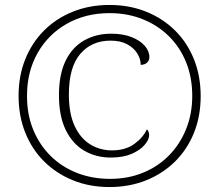

<svg xmlns="http://www.w3.org/2000/svg" viewBox="-20 -745 885 775"><path d="M422 10Q342 10 275 -17Q208 -44 158.5 -93Q109 -142 82 -209.5Q55 -277 55 -358Q55 -439 82 -506Q109 -573 158 -622Q207 -671 274.5 -698Q342 -725 422 -725Q502 -725 569.5 -698Q637 -671 686.5 -622Q736 -573 763 -505.5Q790 -438 790 -357Q790 -276 763 -209Q736 -142 686.5 -93Q637 -44 569.5 -17Q502 10 422 10ZM427 -109Q368 -109 320.5 -136.5Q273 -164 245.5 -220Q218 -276 218 -361Q218 -445 245 -500Q272 -555 320 -582Q368 -609 429 -609Q476 -609 510.5 -595.5Q545 -582 564 -560.5Q583 -539 583 -514Q583 -502 574.5 -493Q566 -484 548 -483Q548 -507 534 -529.5Q520 -552 493 -566.5Q466 -581 426 -581Q350 -581 304 -527.5Q258 -474 258 -364Q258 -286 281.5 -236Q305 -186 344.5 -162Q384 -138 432 -138Q486 -138 521.5 -163.5Q557 -189 573 -223Q578 -219 580 -212Q582 -205 582 -199Q582 -182 564 -160.5Q546 -139 511.5 -124Q477 -109 427 -109ZM424 -23Q496 -23 556.5 -47.5Q617 -72 661.5 -117Q706 -162 731 -223.5Q756 -285 756 -358Q756 -432 731.5 -493Q707 -554 662 -598.5Q617 -643 556 -667.5Q495 -692 422 -692Q326 -692 250.5 -649.5Q175 -607 132 -531.5Q89 -456 89 -358Q89 -282 114.5 -220.5Q140 -159 185.5 -114.5Q231 -70 292 -46.5Q353 -23 424 -23Z"/></svg>

Font: Noto Serif Hebrew ExtraLight
Style: Regular
Weight: 250
Version: Version 2.003